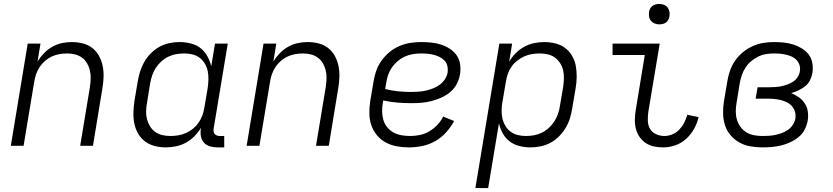

<svg xmlns="http://www.w3.org/2000/svg" viewBox="-20 -742 4240 977"><path d="M35 0 121 -520H186L171 -429Q185 -452 204 -471.5Q223 -491 246 -504Q269 -517 294.5 -522.5Q320 -528 345 -528Q374 -528 401.5 -521Q429 -514 450 -497.5Q471 -481 484 -457Q497 -433 502.5 -406Q508 -379 507 -350Q506 -321 501 -292L453 0H388L438 -302Q441 -323 441.5 -343.5Q442 -364 437.5 -383.5Q433 -403 423 -420Q413 -437 397.5 -448.5Q382 -460 362.5 -465Q343 -470 322 -470Q302 -470 282 -466.5Q262 -463 243.5 -454.5Q225 -446 209 -432Q193 -418 181.5 -400.5Q170 -383 163.5 -364Q157 -345 154 -325L100 0Z M824 8Q795 8 767.5 1Q740 -6 718.5 -22Q697 -38 683 -62Q669 -86 663.5 -113.5Q658 -141 659 -170Q660 -199 664 -228L681 -328Q685 -353 693 -378.5Q701 -404 714.5 -427.5Q728 -451 748 -471Q768 -491 791.5 -504Q815 -517 841.5 -522.5Q868 -528 893 -528Q922 -528 950.5 -521Q979 -514 1000 -497.5Q1021 -481 1034.5 -457Q1048 -433 1055 -405L1074 -520H1139L1067 -87Q1066 -80 1067 -72.5Q1068 -65 1072.5 -60Q1077 -55 1084 -52.5Q1091 -50 1098 -50H1121V8H1088Q1068 8 1049.5 3Q1031 -2 1018.5 -15.5Q1006 -29 1002.5 -48Q999 -67 1002 -87L1003 -92Q989 -69 969.5 -49Q950 -29 926 -16Q902 -3 875.5 2.5Q849 8 824 8ZM848 -50Q868 -50 888 -53.5Q908 -57 927 -65.5Q946 -74 962.5 -87.5Q979 -101 991 -118.5Q1003 -136 1010 -155.5Q1017 -175 1020 -195L1037 -295Q1040 -316 1040.5 -338Q1041 -360 1037 -380Q1033 -400 1022.5 -418Q1012 -436 996 -448Q980 -460 959.5 -465Q939 -470 918 -470Q898 -470 877 -466.5Q856 -463 836.5 -453.5Q817 -444 800.5 -429Q784 -414 772.5 -396Q761 -378 754.5 -358.5Q748 -339 744 -318L728 -218Q724 -197 723.5 -176Q723 -155 728 -135.5Q733 -116 743.5 -99Q754 -82 770 -70.5Q786 -59 806.5 -54.5Q827 -50 848 -50Z M1235 0 1321 -520H1386L1371 -429Q1385 -452 1404 -471.5Q1423 -491 1446 -504Q1469 -517 1494.5 -522.5Q1520 -528 1545 -528Q1574 -528 1601.5 -521Q1629 -514 1650 -497.5Q1671 -481 1684 -457Q1697 -433 1702.5 -406Q1708 -379 1707 -350Q1706 -321 1701 -292L1653 0H1588L1638 -302Q1641 -323 1641.5 -343.5Q1642 -364 1637.5 -383.5Q1633 -403 1623 -420Q1613 -437 1597.5 -448.5Q1582 -460 1562.5 -465Q1543 -470 1522 -470Q1502 -470 1482 -466.5Q1462 -463 1443.5 -454.5Q1425 -446 1409 -432Q1393 -418 1381.5 -400.5Q1370 -383 1363.5 -364Q1357 -345 1354 -325L1300 0Z M2061 8Q2030 8 1999.5 2.5Q1969 -3 1943 -17Q1917 -31 1898 -54Q1879 -77 1869.5 -105Q1860 -133 1859.5 -164.5Q1859 -196 1864 -228L1881 -328Q1885 -355 1894.5 -382Q1904 -409 1921.5 -433.5Q1939 -458 1962 -477Q1985 -496 2012 -507.5Q2039 -519 2066.5 -523.5Q2094 -528 2122 -528Q2148 -528 2173.5 -525.5Q2199 -523 2223 -515.5Q2247 -508 2268 -494.5Q2289 -481 2303 -461.5Q2317 -442 2321 -416.5Q2325 -391 2321 -365Q2317 -340 2304.5 -315.5Q2292 -291 2271 -273.5Q2250 -256 2225 -245Q2200 -234 2174.5 -227.5Q2149 -221 2124 -219Q2099 -217 2074 -217Q2037 -217 2001 -220Q1965 -223 1930 -231L1928 -219Q1924 -196 1924.5 -173.5Q1925 -151 1931 -131Q1937 -111 1950.5 -94.5Q1964 -78 1982 -68Q2000 -58 2022 -54Q2044 -50 2067 -50Q2091 -50 2116 -55Q2141 -60 2164 -73.5Q2187 -87 2205.5 -106.5Q2224 -126 2235 -149L2291 -126Q2274 -95 2249.5 -68Q2225 -41 2194 -23.5Q2163 -6 2128.5 1Q2094 8 2061 8ZM2073 -274Q2091 -274 2110 -275.5Q2129 -277 2147 -281Q2165 -285 2183 -292Q2201 -299 2217 -310.5Q2233 -322 2244 -339Q2255 -356 2258 -374Q2260 -391 2256.5 -406.5Q2253 -422 2242 -433.5Q2231 -445 2217 -452Q2203 -459 2187.5 -463Q2172 -467 2155.5 -468.5Q2139 -470 2122 -470Q2102 -470 2080.5 -466.5Q2059 -463 2039.5 -454Q2020 -445 2003 -430.5Q1986 -416 1973.5 -397.5Q1961 -379 1954.5 -359Q1948 -339 1945 -319L1940 -289Q1971 -281 2005 -277.5Q2039 -274 2073 -274Z M2399 215 2521 -520H2586L2571 -428Q2584 -451 2604 -471Q2624 -491 2647.5 -504Q2671 -517 2697.5 -522.5Q2724 -528 2749 -528Q2778 -528 2806 -521Q2834 -514 2855.5 -498Q2877 -482 2891 -458Q2905 -434 2910 -406.5Q2915 -379 2914.5 -350Q2914 -321 2909 -292L2892 -192Q2888 -167 2880.5 -141.5Q2873 -116 2859 -92.5Q2845 -69 2825.5 -49Q2806 -29 2782 -16Q2758 -3 2731.5 2.5Q2705 8 2680 8Q2651 8 2623 1Q2595 -6 2573.5 -22.5Q2552 -39 2538.5 -63Q2525 -87 2519 -115L2464 215ZM2656 -50Q2676 -50 2696.5 -53.5Q2717 -57 2736.5 -66.5Q2756 -76 2772.5 -91Q2789 -106 2800.5 -124Q2812 -142 2819 -161.5Q2826 -181 2829 -202L2846 -302Q2849 -323 2849.5 -344Q2850 -365 2845.5 -384.5Q2841 -404 2830 -421Q2819 -438 2803 -449.5Q2787 -461 2767 -465.5Q2747 -470 2726 -470Q2706 -470 2685.5 -466.5Q2665 -463 2646.5 -454.5Q2628 -446 2611 -432.5Q2594 -419 2582 -401.5Q2570 -384 2563.5 -364.5Q2557 -345 2554 -325L2537 -225Q2533 -204 2532.5 -182Q2532 -160 2536.5 -140Q2541 -120 2551.5 -102Q2562 -84 2578 -72Q2594 -60 2614.5 -55Q2635 -50 2656 -50Z M3354 8Q3330 8 3307 3Q3284 -2 3265.5 -14.5Q3247 -27 3234 -46Q3221 -65 3215.5 -87.5Q3210 -110 3210.5 -134Q3211 -158 3215 -182L3261 -462H3097V-520H3337L3279 -173Q3276 -150 3276.5 -127.5Q3277 -105 3287.5 -87Q3298 -69 3318 -59.5Q3338 -50 3361 -50Q3381 -50 3401.5 -58.5Q3422 -67 3437 -83Q3452 -99 3462 -118.5Q3472 -138 3477 -158L3535 -146Q3528 -116 3512 -87Q3496 -58 3471.5 -35.5Q3447 -13 3416 -2.5Q3385 8 3354 8ZM3335 -618Q3322 -618 3311 -622.5Q3300 -627 3292.5 -636Q3285 -645 3283 -657.5Q3281 -670 3283 -683Q3284 -691 3289 -699.5Q3294 -708 3301.5 -713Q3309 -718 3317.5 -720Q3326 -722 3334 -722Q3347 -722 3358.5 -717.5Q3370 -713 3377 -704Q3384 -695 3386.5 -682.5Q3389 -670 3386 -657Q3385 -649 3380 -640.5Q3375 -632 3368 -627Q3361 -622 3352 -620Q3343 -618 3335 -618Z M3859 8Q3828 8 3797.5 2.5Q3767 -3 3741.5 -17.5Q3716 -32 3697 -54.5Q3678 -77 3669 -105.5Q3660 -134 3659.5 -165Q3659 -196 3664 -228L3681 -328Q3685 -355 3694.5 -382Q3704 -409 3720.5 -433Q3737 -457 3760 -476Q3783 -495 3809.5 -507Q3836 -519 3863.5 -523.5Q3891 -528 3918 -528Q3943 -528 3968 -525.5Q3993 -523 4016.5 -515.5Q4040 -508 4060.5 -495.5Q4081 -483 4095 -464.5Q4109 -446 4113.5 -421.5Q4118 -397 4114 -371Q4111 -353 4102 -334.5Q4093 -316 4077.5 -303.5Q4062 -291 4043.5 -282.5Q4025 -274 4006 -268Q4027 -260 4045 -247Q4063 -234 4075 -216Q4087 -198 4090.5 -175Q4094 -152 4090 -128Q4086 -105 4074.5 -82.5Q4063 -60 4043 -44Q4023 -28 4000 -17.5Q3977 -7 3953.5 -1.5Q3930 4 3906 6Q3882 8 3859 8ZM3859 -50Q3876 -50 3892.5 -51Q3909 -52 3925.5 -55.5Q3942 -59 3958.5 -65Q3975 -71 3990 -81.5Q4005 -92 4014.5 -107Q4024 -122 4027 -138Q4030 -156 4025.5 -172.5Q4021 -189 4010 -201.5Q3999 -214 3984 -221.5Q3969 -229 3952.5 -233Q3936 -237 3918.5 -238.5Q3901 -240 3883 -240H3825L3835 -298H3893Q3908 -298 3923.5 -299Q3939 -300 3954.5 -303Q3970 -306 3985.5 -311.5Q4001 -317 4015 -326Q4029 -335 4038.5 -349.5Q4048 -364 4050 -379Q4053 -395 4048.5 -410Q4044 -425 4034 -436Q4024 -447 4010 -453.5Q3996 -460 3981 -463.5Q3966 -467 3950.5 -468.5Q3935 -470 3918 -470Q3898 -470 3877 -466.5Q3856 -463 3837 -453.5Q3818 -444 3801 -429.5Q3784 -415 3772.5 -396.5Q3761 -378 3754.5 -358.5Q3748 -339 3744 -318L3728 -218Q3724 -197 3724 -175Q3724 -153 3730 -133Q3736 -113 3748 -96.5Q3760 -80 3777.5 -69Q3795 -58 3816.5 -54Q3838 -50 3859 -50Z"/></svg>

Font: Iosevka Light Extended
Style: Italic
Weight: 300
Width: 7
Italic angle: -9°
Monospace: yes
Designer: Belleve Invis
Foundry: Belleve Invis
Version: Version 32.5.0; ttfautohint (v1.8.4)